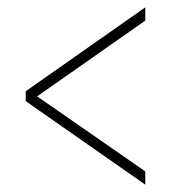

<svg xmlns="http://www.w3.org/2000/svg" viewBox="-20 -619 465 522"><path d="M375 -117 50 -344V-371L375 -599V-563L81 -357L375 -153Z"/></svg>

Font: Noto Serif Thai ExtraCondensed Thin
Style: Regular
Weight: 100
Width: 2
Designer: Monotype Design Team
Foundry: Monotype Imaging Inc.
Version: Version 2.001; ttfautohint (v1.8.4.7-5d5b)